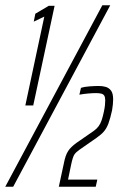

<svg xmlns="http://www.w3.org/2000/svg" viewBox="-30 -708 451 728"><path d="M66 -308 138 -645 98 -626 104 -656 155 -686H177L96 -308ZM-10 0 358 -688H388L20 0ZM193 0 212 -88Q215 -104 219 -115.5Q223 -127 228.5 -135.5Q234 -144 242 -151.5Q250 -159 261 -167L326 -212Q337 -220 344 -229.5Q351 -239 355.5 -252.5Q360 -266 364 -285Q367 -299 368 -309.5Q369 -320 369 -327Q369 -339 365.5 -345Q362 -351 354 -353Q346 -355 334 -355Q322 -355 304.5 -353.5Q287 -352 271 -349L277 -375Q289 -379 309 -380.5Q329 -382 345 -382Q359 -382 371 -378.5Q383 -375 391 -364.5Q399 -354 399 -331Q399 -323 398 -312.5Q397 -302 395 -290Q388 -258 381 -239.5Q374 -221 364 -209.5Q354 -198 337 -186L271 -140Q258 -131 252 -122Q246 -113 240 -85L228 -27H339L333 0Z"/></svg>

Font: Saira UltraCondensed Thin
Style: Italic
Weight: 250
Width: 1
Italic angle: -12°
Designer: Hector Gatti with collaboration of the Omnibus-Type team
Foundry: Omnibus-Type
Version: Version 1.101